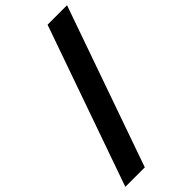

<svg xmlns="http://www.w3.org/2000/svg" viewBox="-323 -872 1042 1042"><g transform="rotate(-45 198.5 -350.5)"><path d="M286.3 -810.7H435.7L111.9 110H-37.6Z"/></g></svg>

Font: Alexandria
Style: Regular
Weight: 400
Designer: Mohamed Gaber
Foundry: Kief Type Foundry
Version: Version 5.100